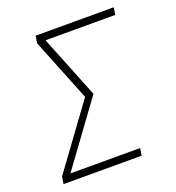

<svg xmlns="http://www.w3.org/2000/svg" viewBox="-133 -841 866 947"><g transform="rotate(-20 300.0 -367.5)"><path d="M39 0 45 -38 286 -368 154 -697 160 -735H570L564 -697H198L330 -368L89 -38H455L449 0Z"/></g></svg>

Font: Iosevka Aile Extralight
Style: Italic
Weight: 200
Italic angle: -9°
Designer: Belleve Invis
Foundry: Belleve Invis
Version: Version 31.1.0; ttfautohint (v1.8.4)